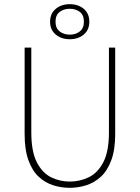

<svg xmlns="http://www.w3.org/2000/svg" viewBox="-20 -888 670 920"><path d="M314 12Q274 12 235.5 0Q197 -12 166 -40.5Q135 -69 116.5 -119.5Q98 -170 98 -246V-660H130V-254Q130 -163 156 -111.5Q182 -60 224 -39Q266 -18 314 -18Q363 -18 406 -39Q449 -60 475.5 -111.5Q502 -163 502 -254V-660H532V-246Q532 -170 513 -119.5Q494 -69 462.5 -40.5Q431 -12 392.5 0Q354 12 314 12ZM314 -700Q274 -700 247 -722.5Q220 -745 220 -784Q220 -823 247 -845.5Q274 -868 314 -868Q355 -868 381.5 -845.5Q408 -823 408 -784Q408 -745 381.5 -722.5Q355 -700 314 -700ZM314 -722Q343 -722 362.5 -737.5Q382 -753 382 -784Q382 -816 362.5 -831Q343 -846 314 -846Q286 -846 266 -831Q246 -816 246 -784Q246 -753 266 -737.5Q286 -722 314 -722Z"/></svg>

Font: Source Sans 3 Variable
Style: Regular
Weight: 200
Designer: Paul D. Hunt
Foundry: Adobe Systems Incorporated
Version: Version 3.026